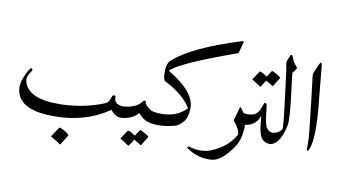

<svg xmlns="http://www.w3.org/2000/svg" viewBox="-95 -983 2649 1499"><g transform="rotate(10 1229.5 -233.5)"><path d="M120 -254Q127 -264 135 -256Q143 -249 135 -238Q99 -189 107 -154Q140 -15 410 -22Q592 -28 745 -91Q775 -103 786 -150Q789 -164 804 -163Q815 -161 815 -142Q816 -95 884 -90Q909 -89 906 -58Q900 0 884 0Q839 0 803 -46Q801 -49 790 -41Q612 79 366 79Q122 79 74 -41Q52 -99 74 -162Q96 -224 120 -254ZM423 161Q425 158 431 159Q471 173 502 201Q506 205 503 209L456 285Q453 290 446 284Q442 281 425 270Q408 259 376 240Q371 237 374 234Z M1127 -90Q1145 -85 1146 -79Q1148 -71 1146 -55Q1139 0 1127 0Q1073 0 1019 -61Q973 -6 883 0Q873 0 870 -15L862 -57Q859 -66 866 -78Q872 -88 883 -90Q993 -99 1031 -156Q1036 -164 1045 -164Q1054 -164 1054 -155Q1054 -147 1056 -143Q1089 -98 1127 -90ZM1047 71Q1049 68 1055 69Q1072 76 1088 85Q1104 94 1118 106Q1122 110 1119 114L1076 183Q1074 186 1068 181Q1065 178 1052.5 170.5Q1040 163 1017 150L983 203Q980 207 974 202Q970 199 954.5 189Q939 179 911 162Q907 160 910 157L954 91Q956 88 961 89Q976 94 989.5 102Q1003 110 1015 119Z M1127 -90Q1290 -66 1384 -160Q1387 -163 1386 -167Q1324 -266 1177 -340Q1160 -349 1159 -402Q1156 -477 1189 -507Q1332 -635 1708 -752Q1712 -754 1715 -754Q1718 -754 1720 -754Q1726 -754 1726 -748Q1726 -747 1725.5 -745.5Q1725 -744 1724 -741L1705 -670Q1701 -656 1691 -653Q1261 -499 1192 -430Q1188 -426 1194 -423Q1405 -297 1406 -172Q1406 -101 1377 -62Q1346 -20 1303 -10Q1198 16 1119 1Q1106 -2 1103 -24Q1100 -48 1100 -60Q1100 -81 1110 -87Q1116 -92 1127 -90Z M1443 148Q1436 144 1435 139Q1434 135 1438 131Q1441 128 1448 130Q1544 158 1619 129Q1748 78 1806 -26Q1807 -28 1807.5 -29Q1808 -30 1808 -31Q1808 -68 1757 -131Q1755 -135 1756 -137L1785 -239Q1789 -253 1812 -216Q1840 -172 1847 -109Q1851 -79 1838 -15Q1825 48 1761 121Q1698 193 1642 199Q1541 210 1443 148Z M1977 -309Q1987 -307 1988 -293Q1989 -286 1991.5 -265.5Q1994 -245 1998 -212Q2005 -147 2020 -122Q2035 -96 2067 -90Q2100 -84 2092 -52Q2080 0 2068 0Q2004 0 1983 -60Q1978 -76 1973.5 -96.5Q1969 -117 1967 -143Q1965 -169 1963.5 -184Q1962 -199 1962 -201Q1962 -203 1961 -202.5Q1960 -202 1958 -198Q1925 -116 1833 -113Q1793 -112 1785 -152Q1779 -186 1791 -201Q1803 -216 1815 -208Q1826 -200 1832 -200Q1894 -194 1923 -220Q1942 -235 1964 -300Q1967 -311 1977 -309ZM1981 -562Q1983 -565 1989 -564Q2006 -557 2022 -548Q2038 -539 2052 -527Q2056 -523 2053 -519L2010 -450Q2008 -447 2002 -452Q1999 -455 1986.5 -462.5Q1974 -470 1951 -483L1917 -430Q1914 -426 1908 -431Q1904 -434 1888.5 -444Q1873 -454 1845 -471Q1841 -473 1844 -476L1888 -542Q1890 -545 1895 -544Q1910 -539 1923.5 -531Q1937 -523 1949 -514Z M2083 -660Q2098 -696 2101 -705Q2104 -714 2111 -714Q2119 -714 2122 -704Q2137 -659 2165 -631Q2175 -622 2164 -608L2142 -577Q2145 -549 2148 -523Q2151 -497 2154 -473Q2187 -224 2177 -171Q2145 -12 2067 0Q2065 0 2063 0Q2049 -4 2052 -66Q2052 -89 2067 -90Q2122 -96 2143 -135Q2142 -174 2135.5 -236Q2129 -298 2118 -381Q2108 -464 2101 -515Q2094 -566 2092 -585L2082 -642Q2081 -654 2083 -660Z M2331 -670Q2352 -719 2358 -672L2381 -427Q2419 -96 2372 -7Q2365 5 2361 -1Q2357 -6 2357 -18Q2359 -102 2345 -207Q2345 -211 2324 -397L2302 -578Q2300 -598 2306 -612Z"/></g></svg>

Font: Amiri Quran
Style: Regular
Weight: 400
Designer: Khaled Hosny
Version: Version 0.117